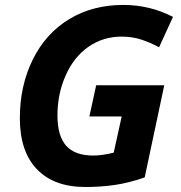

<svg xmlns="http://www.w3.org/2000/svg" viewBox="-20 -745 730 775"><path d="M368.2 -400.9H643.1L564 -28.8Q498.5 -6.3 442.6 1.7Q386.7 9.8 324.2 9.8Q197.8 9.8 128.9 -62Q60.1 -133.8 60.1 -268.1Q60.1 -398.9 112.3 -504.6Q164.6 -610.4 259.3 -667.7Q354 -725.1 478 -725.1Q584.5 -725.1 678.2 -676.8L622.1 -554.2Q585.9 -573.7 549.8 -585.4Q513.7 -597.2 471.2 -597.2Q396.5 -597.2 337.6 -556.6Q278.8 -516.1 245.4 -441.2Q211.9 -366.2 211.9 -279.8Q211.9 -195.8 247.3 -156.5Q282.7 -117.2 356 -117.2Q393.1 -117.2 439 -128.9L471.2 -274.9H340.8Z"/></svg>

Font: CAA NEO Sans
Style: Bold Italic
Weight: 700
Italic angle: -12°
Version: Version 1.10